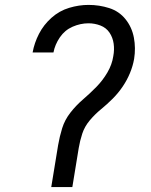

<svg xmlns="http://www.w3.org/2000/svg" viewBox="-20 -763 616 783"><path d="M189 0H275L301 -159Q306 -189 315.5 -218Q325 -247 346 -272Q367 -297 392 -317.5Q417 -338 439.5 -360.5Q462 -383 480 -409.5Q498 -436 510 -465Q522 -494 527 -523Q534 -567 526 -609.5Q518 -652 492 -684.5Q466 -717 425.5 -730Q385 -743 341 -743Q302 -743 262 -731Q222 -719 190 -690.5Q158 -662 139 -625Q120 -588 113 -549H198Q204 -581 224 -610.5Q244 -640 276 -654Q308 -668 341 -668Q366 -668 389.5 -659Q413 -650 426.5 -630Q440 -610 443.5 -585Q447 -560 442 -534Q437 -500 418 -467.5Q399 -435 373 -408.5Q347 -382 318.5 -357.5Q290 -333 267 -303.5Q244 -274 233.5 -240Q223 -206 217 -171Z"/></svg>

Font: Iosevka Sparkle Oblique
Style: Regular
Weight: 400
Italic angle: -9°
Designer: Belleve Invis
Foundry: Belleve Invis
Version: Version 4.5.0; ttfautohint (v1.8.3)